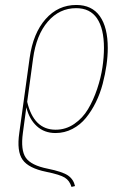

<svg xmlns="http://www.w3.org/2000/svg" viewBox="-20 -548 504 762"><path d="M84.5 -122.1 70.8 -20.5Q61.5 47.9 82.5 78.1Q103.5 108.4 169.9 121.6Q227.5 133.3 249.5 148.2Q271.5 163.1 277.8 190.4L263.7 193.8Q256.3 168.9 237.3 157Q218.3 145 163.1 133.8Q93.3 119.6 69.6 85.9Q45.9 52.2 56.6 -21L97.7 -318.4Q111.3 -416 160.9 -472.2Q210.4 -528.3 282.7 -528.3Q344.7 -528.3 376.2 -483.9Q407.7 -439.5 407.7 -357.4Q407.7 -325.2 402.6 -289.3Q397.5 -253.4 387.5 -215.1Q377.4 -176.8 360.4 -142.1Q343.3 -107.4 321 -80.1Q298.8 -52.7 267.6 -36.4Q236.3 -20 200.2 -20Q155.8 -20 126 -47.4Q96.2 -74.7 84.5 -122.1ZM111.3 -315.9 87.9 -144Q113.8 -33.2 200.7 -33.2Q241.2 -33.2 274.7 -56.2Q308.1 -79.1 329.3 -114.7Q350.6 -150.4 365.5 -194.8Q380.4 -239.3 386.5 -280.3Q392.6 -321.3 392.6 -357.4Q392.6 -434.6 365 -475.1Q337.4 -515.6 282.2 -515.6Q215.8 -515.6 169.9 -462.4Q124 -409.2 111.3 -315.9Z"/></svg>

Font: Fira Sans Compressed Hair
Style: Italic
Weight: 100
Width: 3
Italic angle: -8°
Designer: Carrois Corporate & Edenspiekermann AG
Foundry: Carrois Corporate GbR & Edenspiekermann AG
Version: Version 4.203;PS 004.203;hotconv 1.0.88;makeotf.lib2.5.64775